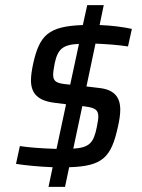

<svg xmlns="http://www.w3.org/2000/svg" viewBox="-20 -716 550 744"><path d="M476 -536 491 -604C454 -612 414 -617 366 -619L382 -696H318L301 -619C168 -614 133 -581 108 -467C103 -443 100 -422 100 -405C100 -353 128 -326 189 -318L236 -312L199 -139C137 -141 89 -145 57 -150L42 -81C79 -75 134 -70 184 -68L168 8H232L248 -68C377 -72 411 -105 437 -225C443 -251 446 -273 446 -291C446 -342 420 -369 365 -375L315 -381L350 -547C394 -545 438 -542 476 -536ZM252 -388 232 -390C199 -394 186 -401 186 -426C186 -436 188 -450 192 -471C204 -526 223 -543 286 -546ZM299 -305 313 -303C347 -298 361 -291 361 -264C361 -254 358 -240 355 -223C343 -163 327 -144 264 -140Z"/></svg>

Font: Saira UNSAM
Style: Italic
Weight: 400
Italic angle: -12°
Designer: Hector Gatti with collaboration of the Omnibus-Type team
Foundry: Omnibus-Type
Version: Version 0.072;PS 000.072;hotconv 1.0.88;makeotf.lib2.5.64775